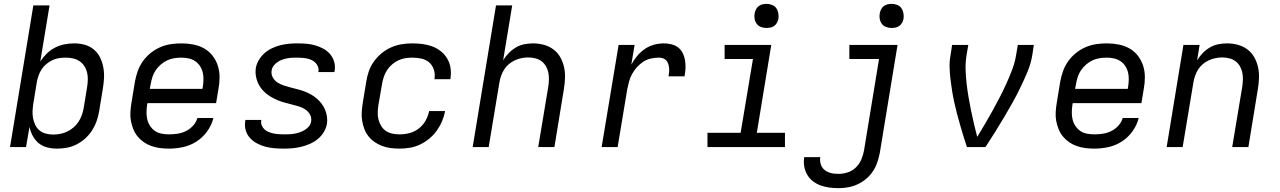

<svg xmlns="http://www.w3.org/2000/svg" viewBox="-20 -763 6640 996"><path d="M276 8Q249 8 224 1.5Q199 -5 180.5 -20.5Q162 -36 150 -58Q138 -80 133 -105L115 0H32L153 -735H237L189 -444Q203 -466 222.5 -485Q242 -504 265.5 -516Q289 -528 314.5 -533Q340 -538 365 -538Q394 -538 420.5 -530.5Q447 -523 467.5 -505.5Q488 -488 499.5 -464Q511 -440 516 -413Q521 -386 519.5 -357.5Q518 -329 513 -300L495 -190Q491 -164 482.5 -138.5Q474 -113 459.5 -89.5Q445 -66 424.5 -47Q404 -28 379.5 -15Q355 -2 328.5 3Q302 8 276 8ZM256 -65Q274 -65 292.5 -68.5Q311 -72 328.5 -80.5Q346 -89 361.5 -102Q377 -115 387.5 -131.5Q398 -148 404.5 -166Q411 -184 414 -202L432 -312Q435 -331 435.5 -350.5Q436 -370 431.5 -388Q427 -406 417 -421Q407 -436 392 -446Q377 -456 358.5 -460Q340 -464 321 -464Q304 -464 286.5 -461.5Q269 -459 252 -451Q235 -443 220.5 -431Q206 -419 196 -403.5Q186 -388 180 -371Q174 -354 171 -337L153 -227Q150 -207 149 -187.5Q148 -168 151.5 -149.5Q155 -131 163 -114.5Q171 -98 185 -86.5Q199 -75 217.5 -70Q236 -65 256 -65Z M857 8Q833 8 810 5Q787 2 765.5 -5.5Q744 -13 726 -25.5Q708 -38 694 -55Q680 -72 671.5 -93Q663 -114 659 -136.5Q655 -159 656.5 -182.5Q658 -206 662 -230L680 -340Q685 -367 694.5 -394Q704 -421 721 -445Q738 -469 761.5 -488Q785 -507 812 -518.5Q839 -530 867 -534Q895 -538 922 -538Q953 -538 983.5 -532Q1014 -526 1039.5 -511.5Q1065 -497 1083 -473.5Q1101 -450 1110 -422Q1119 -394 1119 -362.5Q1119 -331 1113 -300L1101 -228H745L743 -218Q740 -198 740 -178.5Q740 -159 744.5 -141.5Q749 -124 759.5 -108.5Q770 -93 785 -83Q800 -73 819 -69.5Q838 -66 857 -66Q879 -66 901.5 -69.5Q924 -73 944.5 -83Q965 -93 981.5 -111Q998 -129 1004 -151H1087Q1078 -114 1055 -82Q1032 -50 999.5 -29Q967 -8 930 0Q893 8 857 8ZM757 -302H1030L1032 -312Q1035 -331 1035.5 -350.5Q1036 -370 1031.5 -388Q1027 -406 1017 -421Q1007 -436 992 -446Q977 -456 958.5 -460Q940 -464 921 -464Q902 -464 883.5 -461Q865 -458 847.5 -450Q830 -442 814.5 -428.5Q799 -415 788 -399Q777 -383 771 -364.5Q765 -346 762 -328Z M1453 8Q1428 8 1404 6Q1380 4 1357 -2Q1334 -8 1313.5 -19Q1293 -30 1277.5 -46.5Q1262 -63 1255 -86Q1248 -109 1252 -134Q1252 -135 1252.5 -137Q1253 -139 1253 -141H1336Q1336 -140 1335.5 -139Q1335 -138 1335 -137Q1333 -124 1338 -112Q1343 -100 1352.5 -91.5Q1362 -83 1374.5 -78Q1387 -73 1399.5 -70.5Q1412 -68 1425.5 -67Q1439 -66 1453 -66Q1466 -66 1480 -66.5Q1494 -67 1507.5 -69.5Q1521 -72 1534.5 -76.5Q1548 -81 1560.5 -88.5Q1573 -96 1582.5 -107.5Q1592 -119 1594 -133Q1597 -153 1588 -169Q1579 -185 1563.5 -195.5Q1548 -206 1530 -211Q1512 -216 1494 -221Q1476 -226 1458 -230.5Q1440 -235 1423 -242Q1406 -249 1390 -258Q1374 -267 1360 -278.5Q1346 -290 1335 -304.5Q1324 -319 1317 -335.5Q1310 -352 1307 -371Q1304 -390 1307 -410Q1311 -432 1323 -452Q1335 -472 1352.5 -487.5Q1370 -503 1391.5 -513Q1413 -523 1435 -528.5Q1457 -534 1479 -536Q1501 -538 1522 -538Q1546 -538 1570 -536Q1594 -534 1616 -527.5Q1638 -521 1658 -510Q1678 -499 1692.5 -482Q1707 -465 1713.5 -442.5Q1720 -420 1716 -396Q1715 -395 1715 -393Q1715 -391 1714 -389H1631Q1632 -390 1632 -391Q1632 -392 1632 -393Q1634 -405 1629.5 -417Q1625 -429 1616.5 -437.5Q1608 -446 1596.5 -451.5Q1585 -457 1573 -459.5Q1561 -462 1548 -463Q1535 -464 1522 -464Q1509 -464 1496 -463.5Q1483 -463 1470 -460.5Q1457 -458 1444 -453.5Q1431 -449 1419.5 -441Q1408 -433 1399.5 -422Q1391 -411 1389 -397Q1386 -378 1395 -361.5Q1404 -345 1419.5 -335Q1435 -325 1452.5 -319.5Q1470 -314 1488.5 -309Q1507 -304 1525 -299.5Q1543 -295 1560 -288.5Q1577 -282 1593 -273Q1609 -264 1623 -252Q1637 -240 1648 -225.5Q1659 -211 1666 -194.5Q1673 -178 1676 -159Q1679 -140 1676 -121Q1672 -98 1659.5 -77.5Q1647 -57 1628 -41.5Q1609 -26 1587 -16.5Q1565 -7 1542.5 -1.5Q1520 4 1497.5 6Q1475 8 1453 8Z M2052 8Q2029 8 2006 5Q1983 2 1962 -6Q1941 -14 1923 -26.5Q1905 -39 1891.5 -56Q1878 -73 1870 -94Q1862 -115 1858.5 -137.5Q1855 -160 1856.5 -183Q1858 -206 1862 -230L1880 -340Q1884 -367 1893.5 -394Q1903 -421 1920 -444.5Q1937 -468 1960 -487Q1983 -506 2009.5 -517.5Q2036 -529 2063.5 -533.5Q2091 -538 2118 -538Q2146 -538 2172.5 -534.5Q2199 -531 2223 -522Q2247 -513 2267 -497Q2287 -481 2300 -459Q2313 -437 2317 -411Q2321 -385 2317 -358Q2317 -356 2316.5 -355Q2316 -354 2316 -352H2233Q2233 -353 2233.5 -354Q2234 -355 2234 -355Q2238 -379 2230.5 -402Q2223 -425 2206 -439.5Q2189 -454 2166 -459Q2143 -464 2118 -464Q2100 -464 2081.5 -461Q2063 -458 2045.5 -449.5Q2028 -441 2013 -428Q1998 -415 1987.5 -398.5Q1977 -382 1971 -364Q1965 -346 1962 -328L1943 -218Q1940 -199 1939.5 -179.5Q1939 -160 1943.5 -142.5Q1948 -125 1957.5 -109.5Q1967 -94 1981.5 -84Q1996 -74 2014.5 -70Q2033 -66 2052 -66Q2078 -66 2104 -72.5Q2130 -79 2152 -96Q2174 -113 2187.5 -137Q2201 -161 2206 -187H2289Q2284 -160 2273 -134Q2262 -108 2245.5 -85Q2229 -62 2206.5 -43.5Q2184 -25 2158.5 -13Q2133 -1 2106 3.5Q2079 8 2052 8Z M2432 0 2553 -735H2637L2590 -450Q2602 -470 2619 -487.5Q2636 -505 2656.5 -517Q2677 -529 2700 -533.5Q2723 -538 2745 -538Q2774 -538 2801.5 -530.5Q2829 -523 2851 -506.5Q2873 -490 2886.5 -466Q2900 -442 2906 -415Q2912 -388 2911 -358.5Q2910 -329 2905 -300L2856 0H2772L2824 -312Q2827 -331 2827.5 -350Q2828 -369 2824.5 -386.5Q2821 -404 2812 -419.5Q2803 -435 2789 -445.5Q2775 -456 2757 -460.5Q2739 -465 2720 -465Q2703 -465 2685.5 -461.5Q2668 -458 2651.5 -450.5Q2635 -443 2620.5 -431Q2606 -419 2596 -403.5Q2586 -388 2580 -371Q2574 -354 2571 -337L2515 0Z M3101 0 3189 -530H3272L3255 -428Q3268 -452 3285.5 -473Q3303 -494 3325 -509Q3347 -524 3372.5 -531Q3398 -538 3424 -538Q3444 -538 3464 -533Q3484 -528 3499 -516Q3514 -504 3522.5 -486Q3531 -468 3534 -448.5Q3537 -429 3536 -408Q3535 -387 3531 -367H3448Q3450 -378 3451 -389Q3452 -400 3451 -410.5Q3450 -421 3446.5 -431.5Q3443 -442 3436.5 -449.5Q3430 -457 3419.5 -460.5Q3409 -464 3398 -464Q3378 -464 3357 -459.5Q3336 -455 3318 -443.5Q3300 -432 3285 -415.5Q3270 -399 3259.5 -380Q3249 -361 3243.5 -341Q3238 -321 3234 -301L3184 0Z M3650 0V-74H3822L3886 -457H3739V-530H3981L3906 -74H4052V0ZM3956 -618Q3941 -618 3927.5 -623Q3914 -628 3905.5 -639.5Q3897 -651 3894.5 -665.5Q3892 -680 3895 -695Q3897 -705 3902 -715Q3907 -725 3916 -731.5Q3925 -738 3935.5 -740.5Q3946 -743 3956 -743Q3971 -743 3985 -737.5Q3999 -732 4007 -720.5Q4015 -709 4017.5 -694.5Q4020 -680 4018 -665Q4016 -655 4010.5 -645Q4005 -635 3996 -628.5Q3987 -622 3976.5 -620Q3966 -618 3956 -618Z M4330 213Q4306 213 4282.5 210Q4259 207 4237 199Q4215 191 4197 177Q4179 163 4167.5 143.5Q4156 124 4152 100.5Q4148 77 4152 53Q4152 53 4152 52.5Q4152 52 4152 52H4235Q4235 52 4235 52Q4235 52 4235 52Q4233 65 4235 78Q4237 91 4243 101.5Q4249 112 4258.5 119.5Q4268 127 4280 131.5Q4292 136 4304.5 137.5Q4317 139 4330 139Q4354 139 4378 131Q4402 123 4420 105.5Q4438 88 4448 64.5Q4458 41 4462 18L4540 -457H4386V-530H4636L4544 30Q4539 55 4531 79Q4523 103 4508.5 125Q4494 147 4473.5 164.5Q4453 182 4429 193Q4405 204 4380 208.5Q4355 213 4330 213ZM4605 -618Q4590 -618 4576.5 -623Q4563 -628 4554.5 -639.5Q4546 -651 4543.5 -665.5Q4541 -680 4544 -695Q4546 -705 4551 -715Q4556 -725 4565 -731.5Q4574 -738 4584.5 -740.5Q4595 -743 4605 -743Q4620 -743 4634 -737.5Q4648 -732 4656 -720.5Q4664 -709 4666.5 -694.5Q4669 -680 4667 -665Q4665 -655 4659.5 -645Q4654 -635 4645 -628.5Q4636 -622 4625.5 -620Q4615 -618 4605 -618Z M4996 0Q4986 -29 4977.5 -57.5Q4969 -86 4960.5 -115Q4952 -144 4944.5 -173Q4937 -202 4930.5 -231.5Q4924 -261 4919 -291.5Q4914 -322 4910.5 -352.5Q4907 -383 4906 -414.5Q4905 -446 4911 -477L4919 -530H5003L4994 -477Q4988 -440 4989 -403.5Q4990 -367 4994 -331.5Q4998 -296 5004 -261Q5010 -226 5017 -191.5Q5024 -157 5032 -122.5Q5040 -88 5049 -54L5052 -57Q5072 -90 5092 -124Q5112 -158 5131 -192.5Q5150 -227 5168 -262Q5186 -297 5202 -332.5Q5218 -368 5231.5 -404Q5245 -440 5251 -477L5260 -530H5343L5335 -477Q5328 -434 5311 -393Q5294 -352 5274.5 -311.5Q5255 -271 5233 -231.5Q5211 -192 5188 -153.5Q5165 -115 5141 -76.5Q5117 -38 5092 0Z M5657 8Q5633 8 5610 5Q5587 2 5565.5 -5.5Q5544 -13 5526 -25.5Q5508 -38 5494 -55Q5480 -72 5471.5 -93Q5463 -114 5459 -136.5Q5455 -159 5456.5 -182.5Q5458 -206 5462 -230L5480 -340Q5485 -367 5494.5 -394Q5504 -421 5521 -445Q5538 -469 5561.5 -488Q5585 -507 5612 -518.5Q5639 -530 5667 -534Q5695 -538 5722 -538Q5753 -538 5783.5 -532Q5814 -526 5839.5 -511.5Q5865 -497 5883 -473.5Q5901 -450 5910 -422Q5919 -394 5919 -362.5Q5919 -331 5913 -300L5901 -228H5545L5543 -218Q5540 -198 5540 -178.5Q5540 -159 5544.5 -141.5Q5549 -124 5559.5 -108.5Q5570 -93 5585 -83Q5600 -73 5619 -69.5Q5638 -66 5657 -66Q5679 -66 5701.5 -69.5Q5724 -73 5744.5 -83Q5765 -93 5781.5 -111Q5798 -129 5804 -151H5887Q5878 -114 5855 -82Q5832 -50 5799.5 -29Q5767 -8 5730 0Q5693 8 5657 8ZM5557 -302H5830L5832 -312Q5835 -331 5835.5 -350.5Q5836 -370 5831.5 -388Q5827 -406 5817 -421Q5807 -436 5792 -446Q5777 -456 5758.5 -460Q5740 -464 5721 -464Q5702 -464 5683.5 -461Q5665 -458 5647.5 -450Q5630 -442 5614.5 -428.5Q5599 -415 5588 -399Q5577 -383 5571 -364.5Q5565 -346 5562 -328Z M6032 0 6119 -530H6203L6190 -450Q6202 -470 6219 -487.5Q6236 -505 6256.5 -517Q6277 -529 6300 -533.5Q6323 -538 6345 -538Q6374 -538 6401.5 -530.5Q6429 -523 6451 -506.5Q6473 -490 6486.5 -466Q6500 -442 6506 -415Q6512 -388 6511 -358.5Q6510 -329 6505 -300L6456 0H6372L6424 -312Q6427 -331 6427.5 -350Q6428 -369 6424.5 -386.5Q6421 -404 6412 -419.5Q6403 -435 6389 -445.5Q6375 -456 6357 -460.5Q6339 -465 6320 -465Q6303 -465 6285.5 -461.5Q6268 -458 6251.5 -450.5Q6235 -443 6220.5 -431Q6206 -419 6196 -403.5Q6186 -388 6180 -371Q6174 -354 6171 -337L6115 0Z"/></svg>

Font: Iosevka Curly Extended Oblique
Style: Regular
Weight: 400
Width: 7
Italic angle: -9°
Monospace: yes
Designer: Belleve Invis
Foundry: Belleve Invis
Version: Version 11.1.0; ttfautohint (v1.8.3)